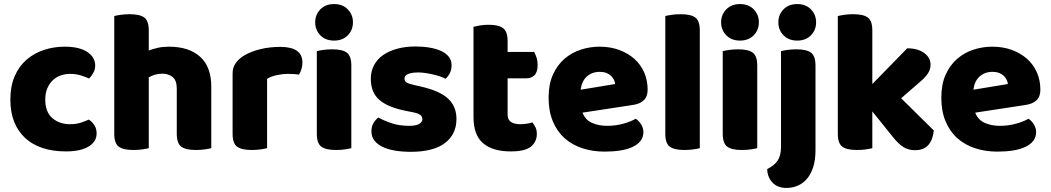

<svg xmlns="http://www.w3.org/2000/svg" viewBox="-20 -731 5176 946"><path d="M203 -241Q203 -179 238 -149Q273 -119 325 -119Q355 -119 378 -126.5Q401 -134 418 -142Q437 -128 446.5 -112Q456 -96 456 -73Q456 -33 416.5 -9Q377 15 304 15Q241 15 190.5 -1.5Q140 -18 104.5 -50.5Q69 -83 50 -130.5Q31 -178 31 -241Q31 -307 52.5 -356Q74 -405 111 -437Q148 -469 196.5 -485Q245 -501 299 -501Q371 -501 410 -475Q449 -449 449 -408Q449 -389 440 -372.5Q431 -356 419 -344Q402 -352 378 -359.5Q354 -367 326 -367Q301 -367 278.5 -359Q256 -351 239.5 -335Q223 -319 213 -295.5Q203 -272 203 -241Z M1021 -1Q1010 2 989.5 5Q969 8 945 8Q895 8 873 -8.5Q851 -25 851 -72V-294Q851 -335 830.5 -351.5Q810 -368 780 -368Q760 -368 743.5 -363Q727 -358 713 -350V-1Q702 2 681.5 5Q661 8 637 8Q587 8 565 -8.5Q543 -25 543 -72V-652Q554 -655 574.5 -658Q595 -661 619 -661Q669 -661 691 -644.5Q713 -628 713 -581V-482Q733 -490 758 -495.5Q783 -501 812 -501Q911 -501 966 -451.5Q1021 -402 1021 -304V-1Z M1296 -1Q1285 2 1264.5 5Q1244 8 1220 8Q1170 8 1148 -8.5Q1126 -25 1126 -72V-369Q1126 -398 1141 -419.5Q1156 -441 1182 -457Q1217 -478 1263.5 -489Q1310 -500 1361 -500Q1470 -500 1470 -423Q1470 -405 1465 -389.5Q1460 -374 1453 -363Q1434 -367 1398 -367Q1372 -367 1344.5 -361Q1317 -355 1296 -343Z M1541 -479Q1552 -482 1572.5 -485Q1593 -488 1617 -488Q1667 -488 1689 -471.5Q1711 -455 1711 -408V-1Q1700 2 1679.5 5Q1659 8 1635 8Q1585 8 1563 -8.5Q1541 -25 1541 -72ZM1626 -711Q1668 -711 1693.5 -685Q1719 -659 1719 -621Q1719 -583 1693.5 -557Q1668 -531 1626 -531Q1584 -531 1558.5 -557Q1533 -583 1533 -621Q1533 -659 1558.5 -685Q1584 -711 1626 -711Z M2004 17Q1962 17 1926 11Q1890 5 1864.5 -7.5Q1839 -20 1824.5 -39Q1810 -58 1810 -84Q1810 -108 1820 -124.5Q1830 -141 1844 -152Q1873 -136 1910.5 -123.5Q1948 -111 1997 -111Q2028 -111 2044.5 -120Q2061 -129 2061 -144Q2061 -158 2049 -166Q2037 -174 2009 -179L1979 -185Q1892 -202 1849.5 -238.5Q1807 -275 1807 -343Q1807 -380 1823 -410Q1839 -440 1868 -460Q1897 -480 1937.5 -491Q1978 -502 2027 -502Q2064 -502 2096.5 -496.5Q2129 -491 2153 -480Q2177 -469 2191 -451.5Q2205 -434 2205 -410Q2205 -387 2196.5 -370.5Q2188 -354 2175 -343Q2167 -348 2151 -353.5Q2135 -359 2116 -363.5Q2097 -368 2077.5 -371Q2058 -374 2042 -374Q2009 -374 1991 -366.5Q1973 -359 1973 -343Q1973 -332 1983 -325Q1993 -318 2021 -312L2052 -305Q2148 -283 2188.5 -244.5Q2229 -206 2229 -145Q2229 -69 2172 -26Q2115 17 2004 17Z M2313 -155V-599Q2324 -602 2344.5 -605.5Q2365 -609 2388 -609Q2437 -609 2459 -592Q2481 -575 2481 -529V-475H2612Q2618 -464 2623.5 -447.5Q2629 -431 2629 -411Q2629 -376 2613.5 -360.5Q2598 -345 2572 -345H2481V-167Q2481 -141 2497.5 -130Q2514 -119 2544 -119Q2559 -119 2575 -121.5Q2591 -124 2603 -128Q2612 -117 2618.5 -103.5Q2625 -90 2625 -71Q2625 -33 2596.5 -9Q2568 15 2496 15Q2408 15 2360.5 -25Q2313 -65 2313 -155Z M2850 -176Q2864 -140 2897 -125.5Q2930 -111 2971 -111Q3013 -111 3051 -121.5Q3089 -132 3112 -146Q3128 -136 3139 -118Q3150 -100 3150 -80Q3150 -55 3136 -37Q3122 -19 3096.5 -7Q3071 5 3036 10.5Q3001 16 2959 16Q2900 16 2849.5 -0.5Q2799 -17 2762 -50Q2725 -83 2704 -133Q2683 -183 2683 -250Q2683 -316 2704.5 -363.5Q2726 -411 2761.5 -441.5Q2797 -472 2842 -486.5Q2887 -501 2934 -501Q2987 -501 3030.5 -485Q3074 -469 3105.5 -441Q3137 -413 3154 -374Q3171 -335 3171 -289Q3171 -255 3152 -237Q3133 -219 3099 -214ZM2841 -289 3011 -317Q3010 -327 3005 -337.5Q3000 -348 2991 -357Q2982 -366 2968 -371.5Q2954 -377 2935 -377Q2897 -377 2871.5 -354Q2846 -331 2841 -289Z M3258 -72V-652Q3269 -655 3289.5 -658Q3310 -661 3334 -661Q3384 -661 3406 -644.5Q3428 -628 3428 -581V-1Q3417 2 3396.5 5Q3376 8 3352 8Q3302 8 3280 -8.5Q3258 -25 3258 -72Z M3541 -479Q3552 -482 3572.5 -485Q3593 -488 3617 -488Q3667 -488 3689 -471.5Q3711 -455 3711 -408V-1Q3700 2 3679.5 5Q3659 8 3635 8Q3585 8 3563 -8.5Q3541 -25 3541 -72ZM3626 -711Q3668 -711 3693.5 -685Q3719 -659 3719 -621Q3719 -583 3693.5 -557Q3668 -531 3626 -531Q3584 -531 3558.5 -557Q3533 -583 3533 -621Q3533 -659 3558.5 -685Q3584 -711 3626 -711Z M3998 9Q3998 58 3986.5 93Q3975 128 3955.5 150.5Q3936 173 3910 184Q3884 195 3855 195Q3811 195 3786 168.5Q3761 142 3760 102Q3796 84 3812 59.5Q3828 35 3828 -7V-479Q3839 -482 3859.5 -485Q3880 -488 3904 -488Q3954 -488 3976 -471.5Q3998 -455 3998 -408ZM3908 -711Q3950 -711 3975.5 -685Q4001 -659 4001 -621Q4001 -583 3975.5 -557Q3950 -531 3908 -531Q3866 -531 3840.5 -557Q3815 -583 3815 -621Q3815 -659 3840.5 -685Q3866 -711 3908 -711Z M4278 -1Q4267 2 4246.5 5Q4226 8 4202 8Q4152 8 4130 -8.5Q4108 -25 4108 -72V-652Q4119 -655 4139.5 -658Q4160 -661 4184 -661Q4234 -661 4256 -644.5Q4278 -628 4278 -581V-317L4450 -493Q4502 -493 4533.5 -470Q4565 -447 4565 -412Q4565 -397 4560 -384.5Q4555 -372 4544.5 -359Q4534 -346 4517.5 -331.5Q4501 -317 4479 -298L4420 -247L4581 -88Q4576 -41 4553.5 -16Q4531 9 4488 9Q4456 9 4431 -6.5Q4406 -22 4377 -59L4278 -182V-1Z M4785 -176Q4799 -140 4832 -125.5Q4865 -111 4906 -111Q4948 -111 4986 -121.5Q5024 -132 5047 -146Q5063 -136 5074 -118Q5085 -100 5085 -80Q5085 -55 5071 -37Q5057 -19 5031.5 -7Q5006 5 4971 10.5Q4936 16 4894 16Q4835 16 4784.5 -0.5Q4734 -17 4697 -50Q4660 -83 4639 -133Q4618 -183 4618 -250Q4618 -316 4639.5 -363.5Q4661 -411 4696.5 -441.5Q4732 -472 4777 -486.5Q4822 -501 4869 -501Q4922 -501 4965.5 -485Q5009 -469 5040.5 -441Q5072 -413 5089 -374Q5106 -335 5106 -289Q5106 -255 5087 -237Q5068 -219 5034 -214ZM4776 -289 4946 -317Q4945 -327 4940 -337.5Q4935 -348 4926 -357Q4917 -366 4903 -371.5Q4889 -377 4870 -377Q4832 -377 4806.5 -354Q4781 -331 4776 -289Z"/></svg>

Font: Baloo 2 Latin ExtraBold
Style: Regular
Weight: 400
Designer: Sarang Kulkarni and Ek Type
Foundry: Ek Type
Version: Version 1.001